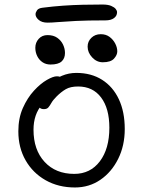

<svg xmlns="http://www.w3.org/2000/svg" viewBox="-20 -816 632 848"><path d="M311 12Q238 12 181.5 -20Q125 -52 93 -108Q61 -164 61 -236Q61 -294 81 -339Q101 -384 130 -415.5Q159 -447 187 -463Q215 -479 231 -479Q239 -479 244.5 -477Q250 -475 253 -470.5Q256 -466 256 -458Q256 -442 250 -430Q244 -418 224 -405Q189 -382 168 -357.5Q147 -333 137.5 -305Q128 -277 128 -243Q128 -154 177 -101Q226 -48 308 -48Q379 -48 421 -103.5Q463 -159 463 -252Q463 -337 426.5 -385.5Q390 -434 325 -434Q291 -434 270.5 -422Q250 -410 230 -390Q214 -374 207 -361.5Q200 -349 193.5 -341.5Q187 -334 174 -334Q161 -334 154.5 -341Q148 -348 148 -363Q148 -383 162 -406Q176 -429 200 -449Q224 -469 254 -481.5Q284 -494 317 -494Q383 -494 431 -463.5Q479 -433 505 -377.5Q531 -322 531 -246Q531 -173 502 -114.5Q473 -56 423.5 -22Q374 12 311 12ZM190 -716Q165 -716 151 -728Q137 -740 137 -753Q137 -761 143.5 -770.5Q150 -780 169 -782Q216 -788 259.5 -791Q303 -794 346 -795Q389 -796 433 -796Q457 -796 471 -790Q485 -784 491 -776.5Q497 -769 497 -762Q497 -746 483.5 -736Q470 -726 446 -726Q365 -726 315.5 -723.5Q266 -721 237 -718.5Q208 -716 190 -716ZM203 -531Q183 -531 168 -541Q153 -551 144.5 -568Q136 -585 136 -605Q136 -628 151 -644.5Q166 -661 190 -661Q216 -661 233 -649Q250 -637 258.5 -619Q267 -601 267 -582Q267 -558 252 -544.5Q237 -531 203 -531ZM434 -541Q407 -541 387 -562.5Q367 -584 367 -610Q367 -633 383.5 -649Q400 -665 425 -665Q448 -665 464 -653Q480 -641 489 -623.5Q498 -606 498 -589Q498 -573 483.5 -557Q469 -541 434 -541Z"/></svg>

Font: Shantell Sans Light
Style: Regular
Weight: 300
Designer: Stephen Nixon, Anya Danilova, Shantell Martin
Foundry: Arrow Type
Version: Version 1.011;[c5ecc13dd]